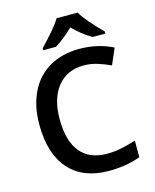

<svg xmlns="http://www.w3.org/2000/svg" viewBox="-135 -1022 905 1122"><g transform="rotate(-15 317.0 -460.5)"><path d="M397.9 -624Q297.4 -624 239.7 -552.7Q182.1 -481.4 182.1 -356Q182.1 -224.6 237.5 -157.2Q293 -89.8 397.9 -89.8Q443.4 -89.8 485.8 -98.9Q528.3 -107.9 574.2 -122.1V-22Q490.2 9.8 383.8 9.8Q227.1 9.8 143.1 -85.2Q59.1 -180.2 59.1 -356.9Q59.1 -468.3 99.9 -551.8Q140.6 -635.3 217.8 -679.7Q294.9 -724.1 398.9 -724.1Q508.3 -724.1 601.1 -678.2L559.1 -581.1Q522.9 -598.1 482.7 -611.1Q442.4 -624 397.9 -624ZM492.2 -771Q432.1 -806.6 380.9 -858.9Q330.6 -808.6 271 -771H193.8V-783.2Q287.1 -879.9 317.9 -931.2H444.8Q475.6 -877.4 569.8 -783.2V-771Z"/></g></svg>

Font: JBL Sans
Style: Semibold
Weight: 600
Version: Version 1.10